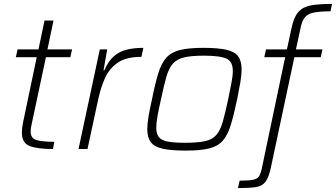

<svg xmlns="http://www.w3.org/2000/svg" viewBox="-20 -763 1720 983"><path d="M251 0Q171 0 131.5 -15.5Q92 -31 92 -85Q92 -106 98 -136L168 -470H61L70 -510H177L208 -658H254L223 -510H349L340 -470H215L141 -122Q139 -115 138 -106Q137 -97 137 -90Q137 -55 166.5 -46Q196 -37 258 -37Z M382 0 491 -510H529L510 -403H514Q535 -451 563.5 -475.5Q592 -500 629.5 -509Q667 -518 714 -518L704 -472Q627 -472 583.5 -442.5Q540 -413 517.5 -363Q495 -313 482 -251L428 0Z M932 8Q857 8 813.5 -1.5Q770 -11 752 -35Q734 -59 734 -102Q734 -130 740.5 -167.5Q747 -205 758 -254Q774 -335 790 -387Q806 -439 831.5 -467.5Q857 -496 901.5 -507Q946 -518 1021 -518Q1095 -518 1138 -508.5Q1181 -499 1199 -475Q1217 -451 1217 -407Q1217 -379 1210.5 -341.5Q1204 -304 1194 -254Q1177 -173 1161 -121.5Q1145 -70 1120 -42Q1095 -14 1050.5 -3Q1006 8 932 8ZM929 -32Q993 -32 1030.5 -40.5Q1068 -49 1088 -72.5Q1108 -96 1120.5 -139.5Q1133 -183 1148 -254Q1158 -303 1165 -339Q1172 -375 1172 -400Q1172 -447 1140 -462.5Q1108 -478 1024 -478Q959 -478 922 -469Q885 -460 864.5 -436.5Q844 -413 831.5 -369Q819 -325 804 -254Q793 -205 786.5 -169Q780 -133 780 -109Q780 -78 793.5 -61Q807 -44 839.5 -38Q872 -32 929 -32Z M1198 200 1207 162Q1253 162 1275 157.5Q1297 153 1305.5 140.5Q1314 128 1319 106L1440 -470H1333L1342 -510H1449L1472 -617Q1484 -675 1507.5 -701.5Q1531 -728 1572 -735.5Q1613 -743 1680 -743L1672 -705Q1619 -705 1588 -699Q1557 -693 1542 -675.5Q1527 -658 1520 -625L1495 -510H1631L1622 -470H1487L1367 94Q1356 146 1339 168Q1322 190 1289 195Q1256 200 1198 200Z"/></svg>

Font: Saira ExtraLight
Style: Italic
Weight: 200
Italic angle: -12°
Designer: Hector Gatti with collaboration of the Omnibus-Type team
Foundry: Omnibus-Type
Version: Version 1.100; ttfautohint (v1.8.3)